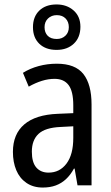

<svg xmlns="http://www.w3.org/2000/svg" viewBox="-20 -832 499 862"><path d="M235 -546Q318 -546 354.5 -499.5Q391 -453 391 -363V0H328L315 -75H312Q296 -46 276 -27.5Q256 -9 230.5 0.5Q205 10 172 10Q129 10 98.5 -11Q68 -32 53 -68Q38 -104 38 -150Q38 -230 89 -273.5Q140 -317 239 -321L309 -324V-359Q309 -422 288 -450Q267 -478 225 -478Q197 -478 168 -469Q139 -460 109 -443L83 -505Q115 -525 154 -535.5Q193 -546 235 -546ZM252 -262Q183 -259 153 -231Q123 -203 123 -151Q123 -103 143 -80Q163 -57 198 -57Q248 -57 278.5 -97.5Q309 -138 309 -213V-265ZM234 -608Q185 -608 156.5 -635.5Q128 -663 128 -710Q128 -757 156.5 -784.5Q185 -812 234 -812Q280 -812 310.5 -785Q341 -758 341 -712Q341 -664 311.5 -636Q282 -608 234 -608ZM235 -657Q258 -657 273.5 -671.5Q289 -686 289 -710Q289 -734 274.5 -749Q260 -764 235 -764Q211 -764 195.5 -749Q180 -734 180 -710Q180 -686 194 -671.5Q208 -657 235 -657Z"/></svg>

Font: Noto Sans Thai Condensed
Style: Regular
Weight: 400
Width: 3
Designer: Monotype Design Team
Foundry: Monotype Imaging Inc.
Version: Version 2.002